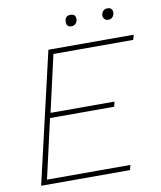

<svg xmlns="http://www.w3.org/2000/svg" viewBox="-89 -883 803 955"><g transform="rotate(-10 312.5 -406.0)"><path d="M328 -755Q303 -755 303 -780Q303 -812 332 -812Q358 -812 358 -787Q358 -773 349.5 -764Q341 -755 328 -755ZM514 -755Q503 -755 495.5 -762Q488 -769 488 -780Q488 -794 496.5 -803Q505 -812 518 -812Q544 -812 544 -787Q544 -773 535.5 -764Q527 -755 514 -755ZM41 0 194 -660H625L618 -635H215L150 -349H473L467 -324H143L75 -25H496L490 0Z"/></g></svg>

Font: Elaine Sans ExtraLight
Style: Italic
Weight: 275
Italic angle: -13°
Designer: Wei Huang
Foundry: Wei Huang
Version: Version 2.001;December 24, 2019;FontCreator 12.0.0.2547 64-b